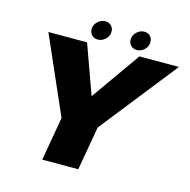

<svg xmlns="http://www.w3.org/2000/svg" viewBox="-116 -925 1027 1038"><g transform="rotate(15 397.5 -405.5)"><path d="M211 0H412.5L455.5 -245L795 -675H574L381 -401.5H379.5L281 -675H64.5L253.5 -244ZM332.5 -704.5Q355.5 -704.5 374.8 -722.2Q394 -740 394 -764.5Q394 -784.5 380.8 -797.8Q367.5 -811 348 -811Q324 -811 305 -793Q286 -775 286 -751Q286 -731 299 -717.8Q312 -704.5 332.5 -704.5ZM550.5 -704.5Q574.5 -704.5 593 -722.2Q611.5 -740 611.5 -764.5Q611.5 -784.5 599 -797.8Q586.5 -811 565.5 -811Q542 -811 523.2 -793Q504.5 -775 504.5 -751Q504.5 -731 517.5 -717.8Q530.5 -704.5 550.5 -704.5Z"/></g></svg>

Font: Anybody Thin ExtraBold
Style: Italic
Weight: 800
Italic angle: -10°
Version: Version 1.113;gftools[0.9.25]